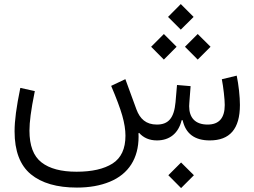

<svg xmlns="http://www.w3.org/2000/svg" viewBox="-20 -705 1275 964"><path d="M887.7 -556.2 952.1 -620.1 887.7 -684.6 823.7 -620.1ZM972.7 -405.8 1037.1 -470.2 972.7 -534.2 908.7 -470.2ZM802.7 -405.8 866.7 -470.2 802.7 -534.2 738.8 -470.2ZM768.1 0C831.1 0 876 -35.2 892.1 -101.6H897C912.1 -33.7 957.5 0 1033.2 0C1133.3 0 1184.6 -57.1 1184.6 -178.2C1184.6 -199.2 1183.1 -223.1 1180.2 -250C1177.2 -276.9 1173.3 -302.2 1168.5 -325.2L1093.8 -307.1C1097.7 -287.1 1101.1 -264.2 1104 -238.3C1106.9 -212.4 1108.4 -191.9 1108.4 -177.7C1108.4 -112.3 1079.6 -79.6 1022.5 -79.6C959.5 -79.6 929.7 -114.7 929.7 -171.9C929.7 -177.7 930.2 -183.6 930.7 -189.9L937 -272.5L868.7 -278.3L861.3 -191.9C854 -112.3 825.7 -79.6 767.6 -79.6C712.9 -79.6 682.6 -108.4 665 -155.8L609.4 -307.6L538.1 -273.9C564.5 -211.9 583 -162.6 593.8 -125C604.5 -87.4 609.9 -53.7 609.9 -23.9C609.9 42 588.4 88.4 544.9 116.2C501.5 143.6 441.4 157.2 364.3 157.2C287.1 157.2 228.5 141.6 188.5 110.4C147.9 79.1 127.9 25.9 127.9 -49.3C127.9 -70.8 129.9 -96.7 133.8 -127C137.7 -156.7 144.5 -197.3 154.8 -247.6L82 -263.7C62 -166 53.2 -99.6 53.2 -45.4C53.2 53.2 80.6 125 134.8 169.9C189 214.4 266.1 236.8 366.2 236.8C428.7 236.8 483.9 227.1 531.2 207.5C626 168.5 675.8 89.8 675.8 -19C675.8 -24.4 675.8 -30.3 675.3 -35.6L678.2 -38.1C700.7 -12.7 730.5 0 768.1 0ZM889.2 239.3 953.6 174.8 889.2 110.8 825.2 174.8Z"/></svg>

Font: Estedad Regular
Style: Regular
Weight: 400
Designer: Amin Abedi
Version: Version 7.3